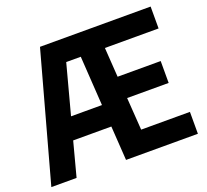

<svg xmlns="http://www.w3.org/2000/svg" viewBox="-126 -893 1128 1047"><g transform="rotate(-20 438.5 -370.0)"><path d="M1 0 204.5 -740H846.5V-613H535L546.5 -442H796.5V-315H555.5L568.5 -127H851.5V0H434.5L421.5 -198.5H200L147.5 0ZM310.5 -613 234 -326H413.5L395 -613Z"/></g></svg>

Font: Encode Sans Condensed Condensed
Style: Bold
Weight: 700
Width: 3
Designer: Multiple Designers
Foundry: Impallari Type
Version: Version 3.000; ttfautohint (v1.8.3) -l 8 -r 50 -G 200 -x 14 